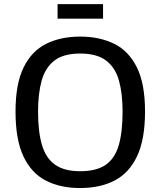

<svg xmlns="http://www.w3.org/2000/svg" viewBox="-20 -905 783 936"><path d="M370.1 11.7Q274.4 11.7 203.9 -24.4Q133.3 -60.5 94.5 -142.1Q55.7 -223.6 55.7 -361.3Q55.7 -496.1 95 -576.2Q134.3 -656.2 205.1 -691.4Q275.9 -726.6 370.6 -726.6Q465.8 -726.6 536.9 -691.4Q607.9 -656.2 647.5 -576.2Q687 -496.1 687 -361.8Q687 -225.6 648.4 -143.8Q609.9 -62 539.1 -25.1Q468.3 11.7 370.1 11.7ZM370.6 -70.3Q449.7 -70.3 494.9 -101.3Q540 -132.3 558.8 -196.8Q577.6 -261.2 577.6 -360.8Q577.6 -449.2 559.8 -512.5Q542 -575.7 497.1 -609.9Q452.1 -644 370.6 -644Q289.6 -644 245.1 -609.6Q200.7 -575.2 183.1 -512Q165.5 -448.7 165.5 -361.3Q165.5 -262.7 184.6 -198.2Q203.6 -133.8 248.5 -102.1Q293.5 -70.3 370.6 -70.3ZM260.7 -814V-884.8H482.4V-814Z"/></svg>

Font: Pontano Sans SemiBold
Style: Regular
Weight: 600
Designer: Vernon Adams
Foundry: Vernon Adams
Version: Version 2.001